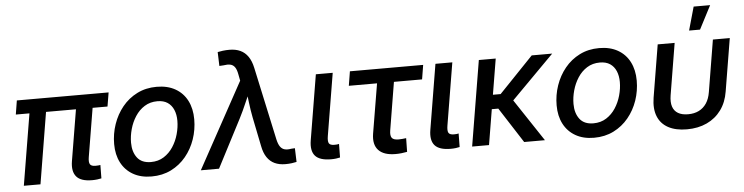

<svg xmlns="http://www.w3.org/2000/svg" viewBox="-46 -970 4657 1201"><g transform="rotate(-5 2282.5 -369.5)"><path d="M491.2 2.4Q420.9 2.4 393.1 -30.3Q365.2 -63 375.5 -126.5L439 -508.8H543.5L482.9 -144Q477.5 -112.3 485.4 -98.9Q493.2 -85.4 520 -85.4Q531.2 -85.4 538.1 -86.2Q544.9 -86.9 550.8 -87.9L549.8 -3.9Q539.1 -1.5 523.7 0.5Q508.3 2.4 491.2 2.4ZM62.5 0 147 -508.8H251L167 0ZM51.3 -448.2 65.4 -535.6H641.6L627 -448.2Z M864.3 11.7Q796.9 11.7 748.3 -16.1Q699.7 -43.9 673.8 -93.8Q647.9 -143.6 647.9 -210.4Q647.9 -274.9 668.5 -334.7Q689 -394.5 727.5 -441.9Q766.1 -489.3 820.8 -516.8Q875.5 -544.4 943.8 -544.4Q1011.7 -544.4 1060.3 -516.8Q1108.9 -489.3 1134.8 -439Q1160.6 -388.7 1160.6 -321.3Q1160.6 -256.8 1140.1 -197Q1119.6 -137.2 1080.8 -90.1Q1042 -43 987.3 -15.6Q932.6 11.7 864.3 11.7ZM867.7 -78.6Q914.1 -78.6 949 -100.8Q983.9 -123 1007.3 -158.9Q1030.8 -194.8 1042.7 -237.8Q1054.7 -280.8 1054.7 -321.8Q1054.7 -360.8 1042 -390.6Q1029.3 -420.4 1004.2 -437.3Q979 -454.1 940.4 -454.1Q894.5 -454.1 859.6 -432.1Q824.7 -410.2 801.3 -374Q777.8 -337.9 765.9 -294.9Q753.9 -252 753.9 -210Q753.9 -151.9 782 -115.2Q810.1 -78.6 867.7 -78.6Z M1173.8 0 1467.8 -537.1 1460 -577.6Q1454.6 -607.4 1443.8 -622.8Q1433.1 -638.2 1415.5 -642.1Q1397.9 -646 1371.6 -641.6L1346.2 -640.1L1343.3 -727.5Q1356 -730.5 1375.7 -732.9Q1395.5 -735.4 1417.5 -735.4Q1456.5 -735.4 1485.6 -721.9Q1514.6 -708.5 1533.9 -680.7Q1553.2 -652.8 1562.5 -609.4L1661.6 -150.9Q1668.5 -120.6 1679.7 -105Q1690.9 -89.4 1708 -85Q1725.1 -80.6 1748.5 -85L1772 -86.4L1774.9 0Q1763.2 2.9 1744.4 5.4Q1725.6 7.8 1704.6 7.8Q1666 7.8 1637.2 -5.6Q1608.4 -19 1589.6 -46.9Q1570.8 -74.7 1562.5 -118.2L1525.4 -301.3Q1516.1 -349.1 1510.5 -396.2Q1504.9 -443.4 1499 -490.7H1530.3Q1508.8 -443.8 1488.8 -396.5Q1468.8 -349.1 1444.3 -301.3L1288.1 0Z M1992.2 2.4Q1920.4 2.4 1892.3 -29.5Q1864.3 -61.5 1875 -126.5L1942.9 -535.6H2048.8L1983.9 -144.5Q1978.5 -112.3 1985.8 -99.1Q1993.2 -85.9 2020 -85.9Q2030.3 -85.9 2037.1 -86.7Q2043.9 -87.4 2049.3 -88.9L2048.3 -3.9Q2038.6 -1.5 2023.7 0.5Q2008.8 2.4 1992.2 2.4Z M2396.5 4.9Q2323.2 4.9 2289.8 -30.5Q2256.3 -65.9 2267.1 -133.8L2319.3 -445.8H2142.1L2156.7 -535.6H2616.7L2602.1 -445.8H2425.3L2375.5 -144Q2370.6 -112.8 2380.9 -98.6Q2391.1 -84.5 2423.3 -84.5Q2433.1 -84.5 2446.5 -85.7Q2460 -86.9 2470.7 -88.4L2469.2 -2.4Q2452.1 1 2433.6 2.9Q2415 4.9 2396.5 4.9Z M2743.2 2.4Q2671.4 2.4 2643.3 -29.5Q2615.2 -61.5 2626 -126.5L2693.8 -535.6H2799.8L2734.9 -144.5Q2729.5 -112.3 2736.8 -99.1Q2744.1 -85.9 2771 -85.9Q2781.2 -85.9 2788.1 -86.7Q2794.9 -87.4 2800.3 -88.9L2799.3 -3.9Q2789.6 -1.5 2774.7 0.5Q2759.8 2.4 2743.2 2.4Z M3072.3 -535.6 2983.4 0H2877.4L2966.3 -535.6ZM3426.8 -535.6 3116.2 -222.2H2986.8L3000.5 -311.5H3083.5L3298.3 -535.6ZM3204.1 0 3058.6 -226.1 3137.2 -297.4 3334.5 0Z M3642.6 11.7Q3575.2 11.7 3526.6 -16.1Q3478 -43.9 3452.1 -93.8Q3426.3 -143.6 3426.3 -210.4Q3426.3 -274.9 3446.8 -334.7Q3467.3 -394.5 3505.9 -441.9Q3544.4 -489.3 3599.1 -516.8Q3653.8 -544.4 3722.2 -544.4Q3790 -544.4 3838.6 -516.8Q3887.2 -489.3 3913.1 -439Q3939 -388.7 3939 -321.3Q3939 -256.8 3918.5 -197Q3897.9 -137.2 3859.1 -90.1Q3820.3 -43 3765.6 -15.6Q3710.9 11.7 3642.6 11.7ZM3646 -78.6Q3692.4 -78.6 3727.3 -100.8Q3762.2 -123 3785.6 -158.9Q3809.1 -194.8 3821 -237.8Q3833 -280.8 3833 -321.8Q3833 -360.8 3820.3 -390.6Q3807.6 -420.4 3782.5 -437.3Q3757.3 -454.1 3718.8 -454.1Q3672.9 -454.1 3637.9 -432.1Q3603 -410.2 3579.6 -374Q3556.2 -337.9 3544.2 -294.9Q3532.2 -252 3532.2 -210Q3532.2 -151.9 3560.3 -115.2Q3588.4 -78.6 3646 -78.6Z M4225.6 9.8Q4155.3 9.8 4108.6 -15.6Q4062 -41 4043 -89.1Q4023.9 -137.2 4034.7 -205.1L4089.4 -535.6H4195.8L4142.1 -210.9Q4135.3 -168.5 4144.5 -140.4Q4153.8 -112.3 4178.2 -97.9Q4202.6 -83.5 4241.2 -83.5Q4279.8 -83.5 4308.8 -97.9Q4337.9 -112.3 4356.7 -140.4Q4375.5 -168.5 4382.3 -210.9L4436 -535.6H4542L4487.3 -205.1Q4476.6 -137.7 4441.4 -89.6Q4406.2 -41.5 4351.3 -15.9Q4296.4 9.8 4225.6 9.8ZM4292.5 -604.5 4334 -751.5H4437.5L4361.3 -604.5Z"/></g></svg>

Font: Inter 20pt Medium
Style: Italic
Weight: 500
Italic angle: -9.3988°
Version: Version 4.001;git-66647c0bb